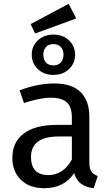

<svg xmlns="http://www.w3.org/2000/svg" viewBox="-20 -978 584 1010"><path d="M165 -802 141 -851 341 -958 381 -881ZM261 -796Q311 -796 343 -765.5Q375 -735 375 -690Q375 -645 343 -614.5Q311 -584 261 -584Q211 -584 179 -614.5Q147 -645 147 -690Q147 -735 179 -765.5Q211 -796 261 -796ZM261 -746Q236 -746 222 -731Q208 -716 208 -690Q208 -664 222 -649Q236 -634 261 -634Q285 -634 299.5 -649Q314 -664 314 -690Q314 -716 300 -731Q286 -746 261 -746ZM494 -52 473 12Q432 7 407 -11Q382 -29 370 -67Q317 12 213 12Q135 12 90 -32Q45 -76 45 -147Q45 -231 105.5 -276Q166 -321 277 -321H358V-360Q358 -416 331 -440Q304 -464 248 -464Q190 -464 106 -436L83 -503Q181 -539 265 -539Q358 -539 404 -493.5Q450 -448 450 -364V-123Q450 -91 461 -75.5Q472 -60 494 -52ZM358 -139V-260H289Q143 -260 143 -152Q143 -105 166 -81Q189 -57 234 -57Q313 -57 358 -139Z"/></svg>

Font: Fira GO
Style: Regular
Weight: 400
Designer: Carrois Corporate
Foundry: Carrois Corporate GbR
Version: Version 0.300